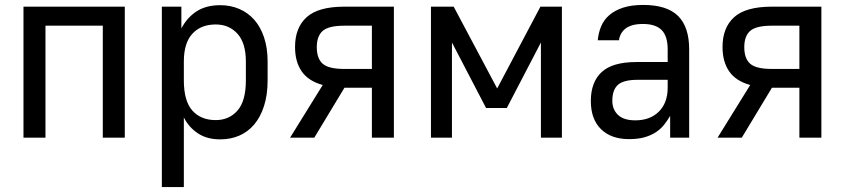

<svg xmlns="http://www.w3.org/2000/svg" viewBox="-20 -557 3419 777"><path d="M75 -530H485V0H396V-453H164V0H75Z M635 -530H714V-442Q737 -486 775.5 -511Q814 -536 871 -536Q913 -536 948 -521Q983 -506 1008.5 -477.5Q1034 -449 1048.5 -406Q1063 -363 1063 -308V-232Q1063 -173 1048.5 -128Q1034 -83 1008.5 -53Q983 -23 948 -8Q913 7 871 7Q817 7 780 -18Q743 -43 724 -82V200H635ZM853 -71Q907 -71 941 -109.5Q975 -148 975 -232V-308Q975 -383 941 -420.5Q907 -458 853 -458Q793 -458 758.5 -420.5Q724 -383 724 -308V-232Q724 -148 758.5 -109.5Q793 -71 853 -71Z M1286 -213Q1228 -229 1201 -268Q1174 -307 1174 -367Q1174 -445 1221 -487.5Q1268 -530 1373 -530H1574V0H1485V-202H1374L1252 0H1154ZM1485 -278V-453H1373Q1310 -453 1286 -432Q1262 -411 1262 -366Q1262 -320 1286 -299Q1310 -278 1373 -278Z M1724 -530H1816L1992 -199L2167 -530H2254V0H2169V-385L2031 -120H1947L1809 -385V0H1724Z M2526 6Q2453 6 2412 -34.5Q2371 -75 2371 -148Q2371 -225 2415 -265.5Q2459 -306 2556 -306H2682V-357Q2682 -411 2657.5 -435.5Q2633 -460 2582 -460Q2556 -460 2538 -454.5Q2520 -449 2509 -439.5Q2498 -430 2492 -418Q2486 -406 2485 -394H2399Q2402 -425 2413 -451Q2424 -477 2446 -496Q2468 -515 2501.5 -526Q2535 -537 2583 -537Q2679 -537 2724 -492.5Q2769 -448 2769 -357V0H2692V-88Q2682 -71 2669 -54Q2656 -37 2636.5 -23.5Q2617 -10 2590 -2Q2563 6 2526 6ZM2551 -70Q2611 -70 2646.5 -105.5Q2682 -141 2682 -202V-234H2560Q2503 -234 2480.5 -213.5Q2458 -193 2458 -149Q2458 -114 2481 -92Q2504 -70 2551 -70Z M3016 -213Q2958 -229 2931 -268Q2904 -307 2904 -367Q2904 -445 2951 -487.5Q2998 -530 3103 -530H3304V0H3215V-202H3104L2982 0H2884ZM3215 -278V-453H3103Q3040 -453 3016 -432Q2992 -411 2992 -366Q2992 -320 3016 -299Q3040 -278 3103 -278Z"/></svg>

Font: Golos UI
Style: Regular
Weight: 400
Designer: A.Korolkova, Vitaly Kuzmin
Foundry: ParaType Ltd
Version: Version 2.000